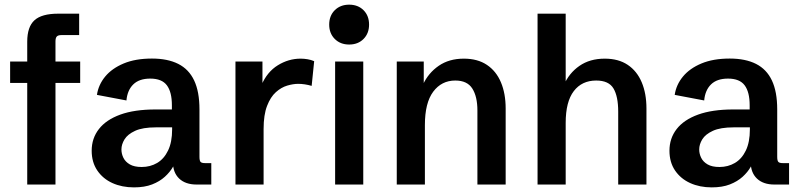

<svg xmlns="http://www.w3.org/2000/svg" viewBox="-20 -791 3433 823"><path d="M96.7 0V-612.3Q96.7 -675.8 127.7 -704.1Q158.7 -732.4 229.5 -732.4H319.3V-640.6H243.7Q229 -640.6 223.4 -634.5Q217.8 -628.4 217.8 -613.3V0ZM23.4 -435.5V-527.3H323.7V-435.5Z M554.2 12.2Q502.9 12.2 461.9 -6.3Q420.9 -24.9 397 -60.3Q373 -95.7 373 -145Q373 -198.2 404.1 -238Q435.1 -277.8 495.8 -299.8Q556.6 -321.8 646.5 -321.8H725.6L716.8 -310.1V-339.8Q716.8 -396.5 695.3 -425.3Q673.8 -454.1 624 -454.1Q576.7 -454.1 551.3 -429.2Q525.9 -404.3 522 -360.4L395.5 -384.3Q401.9 -427.7 430.9 -462.9Q460 -498 510.3 -519Q560.5 -540 631.3 -540Q698.7 -540 744.1 -517.1Q789.6 -494.1 812.3 -446Q835 -397.9 835 -321.8V-119.1Q835 -102.5 839.6 -97.2Q844.2 -91.8 859.4 -91.8H885.7V0H822.8Q774.9 0 748 -25.6Q721.2 -51.3 721.2 -96.2V-126L741.7 -120.1Q734.9 -99.1 721.7 -76.2Q708.5 -53.2 686.5 -33.2Q664.6 -13.2 632.1 -0.5Q599.6 12.2 554.2 12.2ZM587.4 -75.2Q624 -75.2 653.6 -92.5Q683.1 -109.9 700.4 -145.8Q717.8 -181.6 717.8 -236.3V-245.1H648.4Q591.3 -245.1 559.1 -230.2Q526.9 -215.3 513.7 -193.6Q500.5 -171.9 500.5 -150.4Q500.5 -131.8 509 -114.5Q517.6 -97.2 536.6 -86.2Q555.7 -75.2 587.4 -75.2Z M989.3 0V-527.3H1105V-411.1L1100.6 -425.8Q1125 -482.9 1170.9 -511.2Q1216.8 -539.6 1268.6 -539.6Q1283.2 -539.6 1298.1 -537.1Q1313 -534.7 1326.7 -528.8L1315.9 -422.9Q1286.1 -431.6 1257.8 -431.6Q1236.8 -431.6 1211.2 -424.1Q1185.5 -416.5 1162.6 -396Q1139.6 -375.5 1124.8 -337.2Q1109.9 -298.8 1109.9 -237.8V0Z M1416.5 0V-527.3H1537.1V0ZM1476.6 -600.1Q1439 -600.1 1415 -624Q1391.1 -647.9 1391.1 -685.5Q1391.1 -723.6 1415 -747.3Q1439 -771 1476.6 -771Q1514.6 -771 1538.3 -747.3Q1562 -723.6 1562 -685.5Q1562 -647.9 1538.3 -624Q1514.6 -600.1 1476.6 -600.1Z M1680.7 0V-527.3H1796.4V-406.7L1793 -428.2Q1815.9 -478 1860.4 -508.8Q1904.8 -539.6 1968.3 -539.6Q2027.3 -539.6 2067.1 -512.9Q2106.9 -486.3 2127.2 -438.2Q2147.5 -390.1 2147.5 -325.7V0H2026.4V-317.4Q2026.4 -377 2004.6 -411.4Q1982.9 -445.8 1931.6 -445.8Q1872.6 -445.8 1836.9 -397.9Q1801.3 -350.1 1801.3 -254.9V0Z M2284.2 0V-732.4H2404.8V-403.3L2396.5 -425.3Q2418.9 -477.5 2463.6 -508.5Q2508.3 -539.6 2572.3 -539.6Q2631.3 -539.6 2670.9 -512.9Q2710.4 -486.3 2730.7 -438.2Q2751 -390.1 2751 -325.7V0H2629.9V-312.5Q2629.9 -377.9 2609.6 -411.9Q2589.4 -445.8 2535.6 -445.8Q2474.1 -445.8 2439.5 -400.4Q2404.8 -355 2404.8 -264.2V0Z M3030.8 12.2Q2979.5 12.2 2938.5 -6.3Q2897.5 -24.9 2873.5 -60.3Q2849.6 -95.7 2849.6 -145Q2849.6 -198.2 2880.6 -238Q2911.6 -277.8 2972.4 -299.8Q3033.2 -321.8 3123 -321.8H3202.1L3193.4 -310.1V-339.8Q3193.4 -396.5 3171.9 -425.3Q3150.4 -454.1 3100.6 -454.1Q3053.2 -454.1 3027.8 -429.2Q3002.4 -404.3 2998.5 -360.4L2872.1 -384.3Q2878.4 -427.7 2907.5 -462.9Q2936.5 -498 2986.8 -519Q3037.1 -540 3107.9 -540Q3175.3 -540 3220.7 -517.1Q3266.1 -494.1 3288.8 -446Q3311.5 -397.9 3311.5 -321.8V-119.1Q3311.5 -102.5 3316.2 -97.2Q3320.8 -91.8 3335.9 -91.8H3362.3V0H3299.3Q3251.5 0 3224.6 -25.6Q3197.8 -51.3 3197.8 -96.2V-126L3218.3 -120.1Q3211.4 -99.1 3198.2 -76.2Q3185.1 -53.2 3163.1 -33.2Q3141.1 -13.2 3108.6 -0.5Q3076.2 12.2 3030.8 12.2ZM3064 -75.2Q3100.6 -75.2 3130.1 -92.5Q3159.7 -109.9 3177 -145.8Q3194.3 -181.6 3194.3 -236.3V-245.1H3125Q3067.9 -245.1 3035.6 -230.2Q3003.4 -215.3 2990.2 -193.6Q2977.1 -171.9 2977.1 -150.4Q2977.1 -131.8 2985.6 -114.5Q2994.1 -97.2 3013.2 -86.2Q3032.2 -75.2 3064 -75.2Z"/></svg>

Font: Schibsted Grotesk SemiBold
Style: Regular
Weight: 600
Designer: Bakken & Baeck AS, Henrik Kongsvoll
Foundry: Schibsted ASA
Version: Version 1.100;gftools[0.9.25]